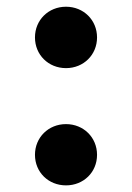

<svg xmlns="http://www.w3.org/2000/svg" viewBox="-20 -541 393 571"><path d="M176.3 -338.4C228.5 -338.4 268.6 -377.9 268.6 -429.7C268.6 -481.4 228.5 -521 176.3 -521C124 -521 84 -481.4 84 -429.7C84 -377.9 124 -338.4 176.3 -338.4ZM176.3 10.3C228.5 10.3 268.6 -28.8 268.6 -80.6C268.6 -132.3 228.5 -171.9 176.3 -171.9C124 -171.9 84 -132.3 84 -80.6C84 -28.8 124 10.3 176.3 10.3Z"/></svg>

Font: Inter ExtraBold
Style: Regular
Weight: 800
Designer: Rasmus Andersson
Foundry: rsms
Version: Version 4.001;git-9221beed3